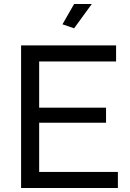

<svg xmlns="http://www.w3.org/2000/svg" viewBox="-20 -936 645 956"><path d="M349 -795 291 -815 349 -916H437ZM567 -80V0H85V-710H558V-630H175V-400H508V-325H175V-80Z"/></svg>

Font: PTCRaleway Medium
Style: Regular
Weight: 500
Designer: Matt McInerney, Pablo Impallari, Rodrigo Fuenzalida
Foundry: Matt McInerney, Pablo Impallari, Rodrigo Fuenzalida
Version: Version 3.000g; ttfautohint (v1.5) -l 8 -r 28 -G 28 -x 14 -D